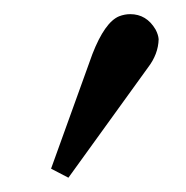

<svg xmlns="http://www.w3.org/2000/svg" viewBox="-20 -788 262 270"><path d="M163.1 -768.1Q186 -768.1 198.7 -746.6Q202.6 -739.3 203.1 -732.9Q202.6 -711.9 188 -692.9L76.2 -538.1L51.8 -550.8L109.9 -711.9Q127.4 -756.8 147.5 -765.1Q155.3 -768.1 163.1 -768.1Z"/></svg>

Font: Linux Biolinum O
Style: Regular
Weight: 400
Designer: Philipp H. Poll
Foundry: Philipp H. Poll
Version: Version 1.0.4